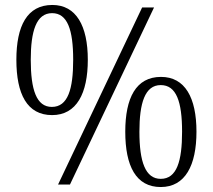

<svg xmlns="http://www.w3.org/2000/svg" viewBox="-20 -744 858 774"><path d="M190 -280C289 -280 334 -368 334 -503C334 -640 287 -724 191 -724C89 -724 46 -639 46 -503C46 -365 89 -280 190 -280ZM214 0H262L601 -714H553ZM189 -313C127 -313 104 -382 104 -503C104 -618 126 -691 190 -691C252 -691 275 -624 275 -503C275 -385 254 -313 189 -313ZM628 10C727 10 772 -78 772 -213C772 -350 726 -434 629 -434C528 -434 485 -349 485 -213C485 -75 528 10 628 10ZM628 -23C566 -23 542 -92 542 -213C542 -328 564 -401 628 -401C691 -401 714 -334 714 -213C714 -95 693 -23 628 -23Z"/></svg>

Font: Noto Serif Georgian SemiCondensed Light
Style: Regular
Weight: 300
Width: 4
Designer: Monotype Design Team, Akaki Razmadze
Foundry: Google LLC
Version: Version 2.003